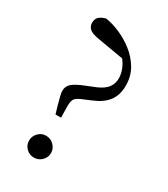

<svg xmlns="http://www.w3.org/2000/svg" viewBox="-188 -834 814 933"><g transform="rotate(30 219.0 -367.5)"><path d="M158 -109Q184 -109 202 -90.5Q220 -72 220 -48Q220 -23 202 -5Q184 13 158 13Q132 13 114.5 -5Q97 -23 97 -48Q97 -72 114.5 -90.5Q132 -109 158 -109ZM289 -619 143 -644Q102 -651 89 -664.5Q76 -678 76 -696Q76 -718 88 -729.5Q100 -741 125 -748Q161 -743 203.5 -725Q246 -707 284 -677.5Q322 -648 346.5 -607Q371 -566 371 -513Q371 -460 345 -425.5Q319 -391 267 -370L232 -355Q195 -341 185 -328.5Q175 -316 175 -289L176 -221H145L132 -265Q124 -295 120 -311.5Q116 -328 116 -338Q116 -363 134.5 -379.5Q153 -396 201 -415L253 -436Q290 -452 307 -474Q324 -496 324 -529Q323 -553 314 -576Q305 -599 289 -619Z"/></g></svg>

Font: Shippori Mincho TTF
Style: Regular
Weight: 400
Version: Version 2.100